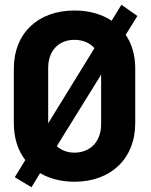

<svg xmlns="http://www.w3.org/2000/svg" viewBox="-20 -752 634 805"><path d="M112 33 148 -26C188 -3 237 10 292 10C445 10 547 -87 547 -235V-465C547 -520 533 -568 507 -606L556 -685L489 -732L448 -665C406 -693 353 -708 292 -708C139 -708 38 -612 38 -465V-235C38 -174 55 -121 86 -81L42 -9ZM182 -235V-467C182 -538 225 -585 292 -585C328 -585 357 -572 376 -550ZM218 -139 404 -439V-231C404 -160 360 -112 292 -112C262 -112 237 -122 218 -139Z"/></svg>

Font: Vanilla Cream Black
Style: Regular
Weight: 900
Designer: Jeremy Tribby, Jinavaṁso
Foundry: Tribby Type
Version: Version 1.422;Glyphs 3.1.2 (3151)